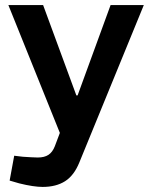

<svg xmlns="http://www.w3.org/2000/svg" viewBox="-20 -528 600 757"><path d="M148 209Q131 209 107.5 205.5Q84 202 56 195L18 184L36 86L70 90Q87 91 102.5 92Q118 93 129 93Q155 93 171 82.5Q187 72 196 49L216 -4L13 -508H150L281 -152H286L416 -508H547L293 112Q272 164 236.5 186.5Q201 209 148 209Z"/></svg>

Font: REM Medium
Style: Regular
Weight: 500
Designer: Octavio Pardo
Foundry: Ashler Design
Version: Version 1.005;gftools[0.9.28]